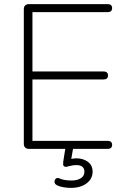

<svg xmlns="http://www.w3.org/2000/svg" viewBox="-20 -725 610 935"><path d="M121 0Q109 0 102.5 -6.5Q96 -13 96 -25V-680Q96 -692 102.5 -698.5Q109 -705 121 -705H505Q515 -705 520.5 -700Q526 -695 526 -686Q526 -676 520.5 -671Q515 -666 505 -666H138V-377H485Q495 -377 500.5 -372Q506 -367 506 -358Q506 -348 500.5 -343Q495 -338 485 -338H138V-39H505Q515 -39 520.5 -34Q526 -29 526 -20Q526 -10 520.5 -5Q515 0 505 0ZM325 190Q308 190 289.5 187Q271 184 257 177Q249 173 246.5 166Q244 159 246.5 152.5Q249 146 255 143Q261 140 270 144Q281 149 295.5 151.5Q310 154 329 154Q356 154 373.5 143Q391 132 391 111Q391 96 381.5 87.5Q372 79 352 79Q344 79 336 80Q328 81 317 84Q307 87 302 87.5Q297 88 292 85Q288 82 287.5 76.5Q287 71 288 62L301 -20H339L326 55L308 53Q320 50 331.5 48Q343 46 353 46Q385 46 408 63Q431 80 431 111Q431 146 401.5 168Q372 190 325 190Z"/></svg>

Font: Nunito ExtraLight ExtraLight
Style: Regular
Weight: 250
Version: Version 3.602